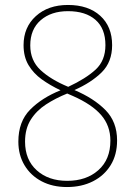

<svg xmlns="http://www.w3.org/2000/svg" viewBox="-20 -744 549 774"><path d="M254 -724Q336 -724 384 -680.5Q432 -637 432 -562Q432 -494 390 -452.5Q348 -411 280 -381Q358 -348 405 -300.5Q452 -253 452 -178Q452 -120 426 -78Q400 -36 354.5 -13Q309 10 250 10Q192 10 148 -13Q104 -36 79 -77.5Q54 -119 54 -173Q54 -254 101.5 -302Q149 -350 224 -380Q182 -400 148.5 -424Q115 -448 95 -481.5Q75 -515 75 -562Q75 -634 124.5 -679Q174 -724 254 -724ZM254 -699Q186 -699 144 -662.5Q102 -626 102 -561Q102 -500 143.5 -461.5Q185 -423 255 -394Q326 -427 365.5 -463.5Q405 -500 405 -562Q405 -629 365 -664Q325 -699 254 -699ZM81 -173Q81 -100 128 -57.5Q175 -15 251 -15Q328 -15 376.5 -58Q425 -101 425 -177Q425 -237 388 -280Q351 -323 274 -357L251 -367Q204 -348 165.5 -323Q127 -298 104 -261.5Q81 -225 81 -173Z"/></svg>

Font: Noto Sans Bengali SemiCondensed Thin
Style: Regular
Weight: 100
Width: 4
Designer: Joana Ranito - Universal Thirst; Jelle Bosma - Monotype Design Team
Foundry: Universal Thirst ehf.
Version: Version 3.000; ttfautohint (v1.8.4.7-5d5b)